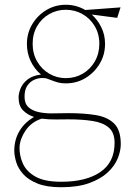

<svg xmlns="http://www.w3.org/2000/svg" viewBox="-20 -497 565 806"><path d="M487 108Q487 137 474 168.5Q461 200 432 227Q403 254 355 271.5Q307 289 237 289Q176 289 137.5 273.5Q99 258 77.5 234Q56 210 48 183.5Q40 157 40 136Q40 89 62 52.5Q84 16 123 -6Q95 -15 76.5 -34Q58 -53 58 -88Q58 -105 66.5 -126Q75 -147 96 -163.5Q117 -180 152 -184Q124 -208 108.5 -241Q93 -274 93 -313Q93 -358 115.5 -395.5Q138 -433 175 -455Q212 -477 256 -477Q300 -477 338 -455L486 -466L472 -422L365 -436Q390 -414 405.5 -382Q421 -350 421 -313Q421 -267 398.5 -229.5Q376 -192 339 -169.5Q302 -147 256 -147Q238 -147 224.5 -150.5Q211 -154 180 -166Q171 -170 155 -169.5Q139 -169 122.5 -161.5Q106 -154 94.5 -137Q83 -120 83 -91Q83 -62 99.5 -47Q116 -32 142 -26.5Q168 -21 196 -21Q212 -21 230.5 -21.5Q249 -22 269 -22Q332 -22 381.5 -14Q431 -6 459 21.5Q487 49 487 108ZM256 -169Q295 -169 327 -187.5Q359 -206 378 -239Q397 -272 397 -313Q397 -355 377.5 -387.5Q358 -420 326 -438Q294 -456 256 -456Q219 -456 187 -438Q155 -420 136 -387.5Q117 -355 117 -313Q117 -272 136 -239Q155 -206 187 -187.5Q219 -169 256 -169ZM62 120Q61 156 76 189.5Q91 223 129 244.5Q167 266 237 266Q342 266 401.5 225Q461 184 461 103Q461 60 437 39Q413 18 369.5 11Q326 4 266 4Q246 4 216 4.5Q186 5 155 1Q112 15 88 50Q64 85 62 120Z"/></svg>

Font: Lil Grotesk Thin
Style: Regular
Weight: 100
Designer: Bastien Sozeau
Foundry: NBR — Bastien Sozeau
Version: Version 3.003; ttfautohint (v1.8.4.7-5d5b);gftools[0.9.33]